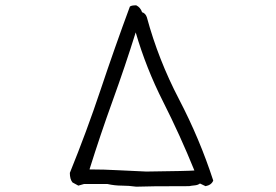

<svg xmlns="http://www.w3.org/2000/svg" viewBox="-20 -719 1040 723"><path d="M531 -73Q692 -75 712 -77Q658 -210 594 -336.5Q530 -463 491 -597Q451 -469 404.5 -340.5Q358 -212 317 -81Q372 -81 424.5 -78Q477 -75 531 -73ZM493 -16Q465 -20 438.5 -20Q412 -20 385 -26H296L275 -20L253 -32Q243 -44 243 -68Q306 -223 359 -381.5Q412 -540 469 -694Q474 -699 493 -699Q509 -691 515 -673Q528 -669 533 -654Q576 -495 654 -345.5Q732 -196 783 -39Q776 -22 754 -18L733 -28Q725 -22 713.5 -21Q702 -20 692 -18Q533 -18 493 -16Z"/></svg>

Font: Yozai
Style: Regular
Weight: 400
Designer: LXGW / Y.OzVox
Foundry: LXGW / Y.OzVox
Version: Version 0.861;October 22, 2024